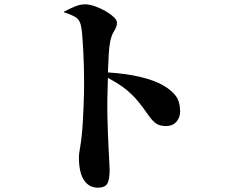

<svg xmlns="http://www.w3.org/2000/svg" viewBox="-20 -819 1040 888"><path d="M354 -702Q348 -730 324.5 -742.5Q301 -755 276 -762V-765Q298 -777 324 -788Q350 -799 373 -799Q393 -799 419 -790Q445 -781 467.5 -768Q490 -755 505.5 -740.5Q521 -726 521 -714Q521 -703 517.5 -694.5Q514 -686 509 -677Q506 -672 503 -667Q500 -662 498 -656Q496 -650 494 -643.5Q492 -637 490 -629Q485 -604 483 -569Q481 -534 479 -484Q562 -479 627.5 -463.5Q693 -448 735 -424Q773 -402 793 -375.5Q813 -349 813 -303Q813 -275 795.5 -255.5Q778 -236 748 -236Q721 -236 705 -246Q689 -256 674 -276Q666 -286 658 -298Q650 -310 640 -323Q629 -337 617 -352Q605 -367 588 -383Q569 -402 545 -419Q521 -436 479 -459Q475 -351 477 -272Q479 -193 482 -137Q484 -95 485.5 -69Q487 -43 487 -34Q487 14 475.5 31.5Q464 49 433 49Q391 49 368 13.5Q345 -22 345 -91Q345 -102 346.5 -112Q348 -122 350 -134Q352 -146 354 -160Q356 -174 358 -192Q361 -220 363 -255Q365 -290 366.5 -324.5Q368 -359 368.5 -389.5Q369 -420 369 -439Q369 -471 368 -510Q367 -549 365 -586.5Q363 -624 360.5 -655Q358 -686 354 -702Z"/></svg>

Font: XinYuGongZhangJiaSongA
Style: Regular
Weight: 900
Designer: XinYuGong
Foundry: Adobe Systems Incorporated
Version: Version 1.00